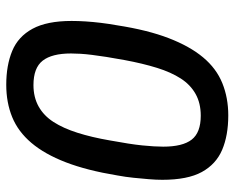

<svg xmlns="http://www.w3.org/2000/svg" viewBox="-88 -650 750 614"><g transform="rotate(90 287.0 -343.0)"><path d="M251 12Q189 12 143 -7Q97 -26 72 -72Q47 -118 47 -197Q47 -219 48.5 -242Q50 -265 53 -290Q56 -315 61 -343Q76 -440 102 -507.5Q128 -575 163.5 -617.5Q199 -660 246 -679Q293 -698 349 -698Q413 -698 459 -678.5Q505 -659 530 -613.5Q555 -568 555 -487Q555 -467 553 -443.5Q551 -420 548.5 -395Q546 -370 541 -343Q525 -246 499 -178.5Q473 -111 437 -68.5Q401 -26 354.5 -7Q308 12 251 12ZM252 -75Q291 -75 320.5 -91.5Q350 -108 370 -139Q390 -170 404.5 -215.5Q419 -261 429 -319Q435 -352 439 -377.5Q443 -403 445 -423Q447 -443 448 -459.5Q449 -476 449 -490Q449 -552 426.5 -581Q404 -610 350 -610Q310 -610 280.5 -593.5Q251 -577 231 -546Q211 -515 197 -470Q183 -425 172 -366Q166 -334 162 -308Q158 -282 155.5 -262Q153 -242 152 -225.5Q151 -209 151 -195Q151 -134 174 -104.5Q197 -75 252 -75Z"/></g></svg>

Font: Archivo SemiBold Medium
Style: Italic
Weight: 500
Italic angle: -10°
Version: Version 2.001